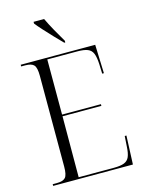

<svg xmlns="http://www.w3.org/2000/svg" viewBox="-135 -1012 829 1093"><g transform="rotate(-15 279.0 -465.5)"><path d="M39 0V-10H63Q100 -10 114 -25.5Q128 -41 128 -90V-625Q128 -673 114 -688.5Q100 -704 63 -704H39V-714H478L484 -545H474L472 -602Q470 -643 461 -665Q452 -687 430.5 -695.5Q409 -704 370 -704H193V-379H422V-369H193L192 -10H399Q439 -10 460.5 -18.5Q482 -27 491 -48Q500 -69 502 -107L506 -169H516L509 0ZM311 -771Q289 -793 262 -821.5Q235 -850 210.5 -877Q186 -904 173 -921V-931H235Q251 -897 273.5 -856.5Q296 -816 317 -781V-771Z"/></g></svg>

Font: Noto Serif Display SemiCondensed Light
Style: Regular
Weight: 300
Width: 4
Designer: Monotype Design Team
Foundry: Monotype Imaging Inc.
Version: Version 2.009